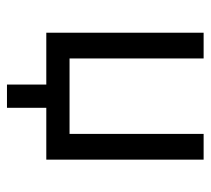

<svg xmlns="http://www.w3.org/2000/svg" viewBox="-46 -434 590 537"><g transform="rotate(90 248.5 -165.0)"><path d="M354 -440H426V0H281V110H216V0H71V-440H143V-65H354Z"/></g></svg>

Font: Tilda Sans
Style: Regular
Weight: 400
Designer: ParaType Ltd
Foundry: ParaType Ltd
Version: Version 1.002W